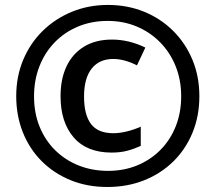

<svg xmlns="http://www.w3.org/2000/svg" viewBox="-20 -744 869 774"><path d="M412.6 9.8Q331.5 9.8 264.2 -17.8Q196.8 -45.4 147.7 -94.7Q98.6 -144 72 -210.9Q45.4 -277.8 45.4 -356.4Q45.4 -435.5 73.5 -502.7Q101.6 -569.8 152.1 -619.4Q202.6 -668.9 269.8 -696.5Q336.9 -724.1 415 -724.1Q493.7 -724.1 560.8 -696.8Q627.9 -669.4 678 -619.6Q728 -569.8 755.9 -502.7Q783.7 -435.5 783.7 -356Q783.7 -276.4 756.1 -209.2Q728.5 -142.1 678.5 -93Q628.4 -43.9 560.8 -17.1Q493.2 9.8 412.6 9.8ZM430.2 -128.9Q329.6 -128.9 276.9 -190.2Q224.1 -251.5 224.1 -356.4Q224.1 -425.8 248.3 -476.8Q272.5 -527.8 319.1 -556.2Q365.7 -584.5 431.6 -584.5Q465.8 -584.5 500 -576.2Q534.2 -567.9 565.9 -552.2L532.2 -480.5Q507.3 -493.2 482.9 -499.8Q458.5 -506.3 436.5 -506.3Q380.4 -506.3 349.6 -467.5Q318.8 -428.7 318.8 -355Q318.8 -281.2 346.9 -244.1Q375 -207 436.5 -207Q461.9 -207 491.2 -214.1Q520.5 -221.2 547.4 -233.4V-155.8Q520.5 -143.6 492.7 -136.2Q464.8 -128.9 430.2 -128.9ZM416 -55.2Q479 -55.2 532.7 -77.1Q586.4 -99.1 626.5 -139.4Q666.5 -179.7 688.5 -234.9Q710.4 -290 710.4 -356Q710.4 -421.4 688.2 -476.8Q666 -532.2 625.7 -573.2Q585.4 -614.3 531.5 -637Q477.5 -659.7 414.1 -659.7Q349.1 -659.7 294.7 -637Q240.2 -614.3 200.4 -573.2Q160.6 -532.2 138.9 -476.6Q117.2 -420.9 117.2 -355.5Q117.2 -288.6 139.6 -233.4Q162.1 -178.2 202.4 -138.4Q242.7 -98.6 297.1 -76.9Q351.6 -55.2 416 -55.2Z"/></svg>

Font: Open Sans SemiCondensed
Style: Bold Italic
Weight: 700
Width: 4
Italic angle: -12°
Designer: Monotype Design Team
Foundry: Monotype Imaging Inc.
Version: Version 3.003